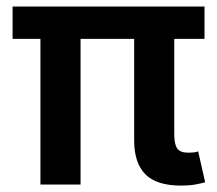

<svg xmlns="http://www.w3.org/2000/svg" viewBox="-20 -566 667 589"><path d="M536.1 3.4Q460 3.4 425.8 -31.5Q391.6 -66.4 391.6 -134.8V-446.8H227.1V0H104V-446.8H18.6V-545.9H607.4V-446.8H514.6V-154.3Q514.6 -123.5 523.7 -110.6Q532.7 -97.7 556.6 -97.7Q568.8 -97.7 575.7 -98.6Q582.5 -99.6 587.9 -101.6L609.4 -6.8Q598.1 -3.4 579.1 0Q560.1 3.4 536.1 3.4Z"/></svg>

Font: Inter SemiBold
Style: Regular
Weight: 600
Designer: Rasmus Andersson
Foundry: rsms
Version: Version 4.001;git-9221beed3